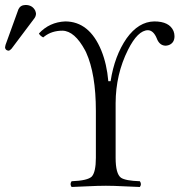

<svg xmlns="http://www.w3.org/2000/svg" viewBox="-49 -744 723 769"><path d="M53.2 -724.1Q80.1 -724.1 91.8 -702.1Q94.7 -695.3 95.2 -689Q94.7 -678.7 88.9 -670.9L-2.9 -548.8Q-9.3 -541.5 -15.1 -541Q-27.8 -542.5 -28.8 -554.2Q-28.3 -558.6 -26.9 -564L24.9 -707Q32.7 -723.6 53.2 -724.1ZM414.1 -111.8Q414.1 -47.9 435.5 -32.2Q453.6 -20 511.2 -18.1Q519.5 -6.3 511.2 4.9Q489.3 4.4 452.1 2.4Q404.3 0 375 0Q344.2 0 295.9 2.4Q258.8 4.4 237.8 4.9Q229.5 -6.8 237.8 -18.1Q302.2 -20.5 318.8 -37.1Q335 -55.7 335 -111.8V-299.8Q335 -447.8 295.9 -534.2Q293.9 -538.6 292 -542Q250 -620.1 201.2 -621.1Q158.7 -621.1 128.9 -598.1Q126 -595.7 124 -594.2Q110.8 -601.1 106.9 -609.9Q148.9 -655.3 211.9 -658.2Q309.1 -658.2 356.9 -541.5Q378.9 -487.3 384.8 -418.9H394Q409.7 -520.5 458 -590.3Q505.9 -657.2 568.8 -658.2Q629.4 -658.2 646 -619.6Q649.9 -609.4 649.9 -599.1Q649.9 -572.3 627.4 -563.5Q621.1 -561.5 615.2 -561Q592.8 -561 581.5 -584Q580.1 -587.4 579.1 -589.8Q565.9 -622.1 543.9 -623Q502.9 -623 463.4 -543.9Q414.6 -446.3 414.1 -331.1Z"/></svg>

Font: Linux Libertine Display O
Style: Regular
Weight: 400
Designer: Philipp H. Poll
Foundry: Philipp H. Poll
Version: Version 5.0.9